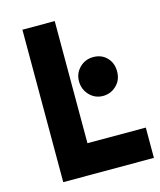

<svg xmlns="http://www.w3.org/2000/svg" viewBox="-111 -817 748 897"><g transform="rotate(-15 263.0 -368.5)"><path d="M369.1 -528.3Q409.2 -528.3 434.6 -502Q460 -475.6 460 -435.5Q460 -394 433.6 -368.2Q405.8 -340.8 367.2 -340.8Q328.1 -341.3 302 -369.1Q275.9 -397 275.9 -436Q275.9 -474.6 303 -501.5Q330.1 -528.3 369.1 -528.3ZM83 0V-737.3H239.3V-146.5H521.5V0Z"/></g></svg>

Font: Newest Shape
Style: Bold
Weight: 700
Designer: Wojciech Kalinowski "wmk69" (wmk69@o2.pl)
Foundry: Wojciech Kalinowski "wmk69" (wmk69@o2.pl)
Version: Version 1.0.0; 2022-02-24